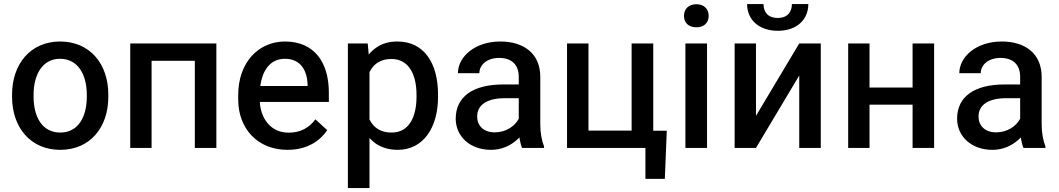

<svg xmlns="http://www.w3.org/2000/svg" viewBox="-20 -748 5355 971"><path d="M41 -257.8C41 -105.5 132.8 9.8 284.7 9.8C437 9.8 527.8 -105.5 527.8 -257.8V-270C527.8 -422.9 436.5 -538.1 283.7 -538.1C133.3 -538.1 41 -422.9 41 -270ZM149.9 -270C149.9 -367.7 192.9 -450.7 283.7 -450.7C376 -450.7 418.9 -367.7 418.9 -270V-257.8C418.9 -158.7 376.5 -77.6 284.7 -77.6C192.4 -77.6 149.9 -158.7 149.9 -257.8Z M1074.2 -528.3H638.7V0H746.6V-440.4H965.3V0H1074.2Z M1434.1 9.8C1536.6 9.8 1601.6 -39.1 1634.8 -89.8L1575.2 -144.5C1542.5 -101.1 1499.5 -77.1 1439.9 -77.1C1370.6 -77.1 1323.7 -118.7 1303.7 -179.2C1298.3 -195.8 1294.9 -213.4 1293.9 -232.4H1643.1V-279.3C1643.1 -430.7 1571.3 -538.1 1420.9 -538.1C1290 -538.1 1184.6 -435.1 1184.6 -266.6V-245.1C1184.6 -99.6 1280.8 9.8 1434.1 9.8ZM1302.2 -343.8C1319.8 -412.1 1360.8 -450.7 1420.9 -450.7C1502.4 -450.7 1533.2 -388.7 1535.6 -321.3V-313H1296.4C1297.9 -323.7 1299.8 -334 1302.2 -343.8Z M2195.3 -269.5C2195.3 -430.7 2123.5 -538.1 1989.7 -538.1C1946.3 -538.1 1910.2 -527.3 1880.9 -505.9C1867.7 -496.6 1855.5 -485.4 1844.7 -472.2L1839.8 -528.3H1739.3V203.1H1848.6V-49.8C1858.4 -39.1 1869.1 -29.8 1880.9 -21.5C1910.2 -2 1946.8 9.8 1991.2 9.8C2122.1 9.8 2195.3 -104 2195.3 -258.3ZM2086.4 -258.3C2086.4 -158.7 2049.8 -77.6 1960.9 -77.6C1918.5 -77.6 1888.7 -91.8 1867.7 -115.2C1860.4 -123.5 1854 -133.3 1848.6 -143.6V-383.3C1853.5 -392.6 1858.9 -401.4 1865.2 -409.2C1886.2 -434.6 1917 -449.7 1960 -449.7C2048.8 -449.7 2086.4 -368.7 2086.4 -269.5Z M2607.9 -45.9C2611.3 -28.3 2614.7 -12.2 2620.1 0H2731.4V-7.8C2719.7 -36.1 2712.4 -76.2 2712.4 -119.6V-358.9C2712.4 -478.5 2627.4 -538.1 2510.7 -538.1C2379.9 -538.1 2295.9 -459.5 2295.9 -377.9H2404.3C2404.3 -420.9 2443.8 -455.1 2504.4 -455.1C2570.3 -455.1 2603.5 -418 2603.5 -359.9V-320.8H2523.9C2373 -320.8 2284.7 -259.8 2284.7 -147.5C2284.7 -58.1 2357.4 9.8 2462.9 9.8C2518.1 9.8 2560.5 -11.7 2592.3 -39.1C2597.7 -43.5 2602.5 -48.3 2606.9 -53.2C2607.4 -50.8 2607.4 -48.3 2607.9 -45.9ZM2601.1 -143.6C2583 -110.4 2538.6 -78.6 2482.4 -78.6C2424.3 -78.6 2393.1 -113.3 2393.1 -158.7C2393.1 -217.8 2442.9 -251.5 2534.7 -251.5H2603.5V-147.9C2603 -146.5 2602.1 -145 2601.1 -143.6Z M2847.7 0H3244.1V156.7H3342.3L3352.1 -86.9H3283.7V-528.3H3174.3V-87.4H2956.1V-528.3H2847.7Z M3555.7 -528.3H3446.3V0H3555.7ZM3439 -667.5C3439 -633.8 3461.9 -609.9 3501.5 -609.9C3541.5 -609.9 3564 -633.8 3564 -667.5C3564 -701.7 3541.5 -726.6 3501.5 -726.6C3461.9 -726.6 3439 -701.7 3439 -667.5Z M3803.2 -162.1V-528.3H3695.3V0H3803.2L4022 -366.2V0H4130.9V-528.3H4022ZM3984.9 -727.5C3984.9 -689.9 3964.4 -657.2 3913.6 -657.2C3860.8 -657.2 3841.3 -689.9 3841.3 -727.5H3758.3C3758.3 -647.9 3818.8 -592.3 3913.6 -592.3C4007.8 -592.3 4067.9 -647 4067.9 -727.5Z M4377.4 -528.3H4269.5V0H4377.4V-218.8H4595.2V0H4704.1V-528.3H4595.2V-305.2H4377.4Z M5143.6 -45.9C5147 -28.3 5150.4 -12.2 5155.8 0H5267.1V-7.8C5255.4 -36.1 5248 -76.2 5248 -119.6V-358.9C5248 -478.5 5163.1 -538.1 5046.4 -538.1C4915.5 -538.1 4831.5 -459.5 4831.5 -377.9H4939.9C4939.9 -420.9 4979.5 -455.1 5040 -455.1C5106 -455.1 5139.2 -418 5139.2 -359.9V-320.8H5059.6C4908.7 -320.8 4820.3 -259.8 4820.3 -147.5C4820.3 -58.1 4893.1 9.8 4998.5 9.8C5053.7 9.8 5096.2 -11.7 5127.9 -39.1C5133.3 -43.5 5138.2 -48.3 5142.6 -53.2C5143.1 -50.8 5143.1 -48.3 5143.6 -45.9ZM5136.7 -143.6C5118.7 -110.4 5074.2 -78.6 5018.1 -78.6C4960 -78.6 4928.7 -113.3 4928.7 -158.7C4928.7 -217.8 4978.5 -251.5 5070.3 -251.5H5139.2V-147.9C5138.7 -146.5 5137.7 -145 5136.7 -143.6Z"/></svg>

Font: Bert Sans Medium
Style: Regular
Weight: 500
Designer: Christian Robertson (Google), Cristiano Sobral
Foundry: Google, Cristiano Sobral
Version: Version 3.101